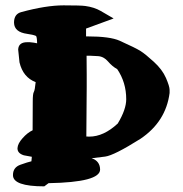

<svg xmlns="http://www.w3.org/2000/svg" viewBox="-20 -674 673 707"><path d="M298.8 -468.8Q298.8 -449.7 299.3 -398.4V-353.5Q299.3 -338.4 297.9 -171.4Q303.7 -170.9 308.6 -170.9Q361.8 -170.9 413.6 -219.2Q444.8 -271 444.8 -308.6Q444.8 -370.6 411.6 -419.4Q393.6 -429.2 377.9 -447.5Q362.3 -465.8 341.1 -467.3Q319.8 -468.8 311.3 -468.8Q302.7 -468.8 298.8 -468.8ZM46.9 -491.7Q48.3 -518.6 80.1 -518.6H89.8Q106 -517.1 116.7 -514.6Q116.2 -540.5 111.8 -542Q101.6 -546.4 80.1 -549.3Q32.7 -555.7 31.7 -589.8V-593.3Q32.7 -622.6 58.1 -629.4Q149.4 -654.3 214.1 -654.3Q278.8 -654.3 294.4 -651.9Q326.7 -647.5 350.6 -633.8L398.4 -606L296.9 -568.8V-540H301.3Q385.3 -540 420.9 -523.9Q480.5 -497.1 498 -485.8Q515.6 -474.6 546.6 -446.3Q577.6 -418 591.1 -387Q604.5 -356 604.5 -343.3V-331.5Q590.8 -226.1 497.6 -163.1Q399.9 -101.6 367.2 -97.4Q334.5 -93.3 317.4 -91.3Q348.1 -81.1 348.6 -49.8Q348.6 -2.9 158.7 0.5L143.1 12.2Q27.8 12.2 27.8 -28.8V-29.8Q27.8 -57.6 55.2 -67.4Q82.5 -77.1 95.7 -80.1Q96.7 -86.9 97.2 -96.7L67.9 -102.1Q44.4 -109.4 44.4 -127.4V-128.4Q45.4 -145.5 63 -165Q81.1 -185.5 100.1 -194.3L100.6 -299.8Q100.6 -329.1 104.5 -335.2Q108.4 -341.3 111.3 -371.6Q64.9 -389.2 51.8 -444.3Z"/></svg>

Font: Drukaatie burti
Style: Heavy
Weight: 800
Version: Version 0.14